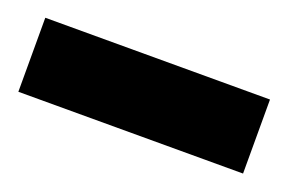

<svg xmlns="http://www.w3.org/2000/svg" viewBox="-35 -840 409 273"><g transform="rotate(20 170.0 -704.0)"><path d="M0 -760H340V-648H0Z"/></g></svg>

Font: Sora-SIA
Style: Bold
Weight: 700
Designer: Jonathan Barnbrook, Julián Moncada
Foundry: Barnbrook Fonts
Version: Version 2.000